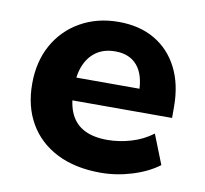

<svg xmlns="http://www.w3.org/2000/svg" viewBox="-63 -569 691 648"><g transform="rotate(10 282.0 -245.0)"><path d="M321 11Q234 11 171.5 -20.5Q109 -52 75.5 -109.5Q42 -167 42 -245Q42 -321 74 -378.5Q106 -436 163.5 -468.5Q221 -501 294 -501Q366 -501 418 -470.5Q470 -440 498.5 -384Q527 -328 527 -251V-213H166V-291H418L402 -277Q402 -338 375.5 -369.5Q349 -401 300 -401Q263 -401 237 -384Q211 -367 197 -335Q183 -303 183 -258V-250Q183 -199 198.5 -166.5Q214 -134 245.5 -118Q277 -102 324 -102Q364 -102 405 -114Q446 -126 479 -151L519 -50Q482 -22 428.5 -5.5Q375 11 321 11Z"/></g></svg>

Font: Nunito Sans 12pt ExtraBold
Style: Regular
Weight: 800
Designer: Vernon Adams
Foundry: Vernon Adams
Version: Version 3.101;gftools[0.9.27]